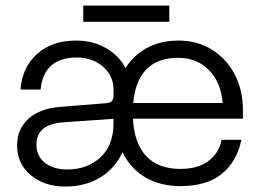

<svg xmlns="http://www.w3.org/2000/svg" viewBox="-20 -656 928 686"><path d="M277.5 -636H585V-578H277.5ZM624.5 9Q552 9 499 -22.5Q446 -54 417.5 -112Q391.5 -54.5 338.2 -22Q285 10.5 214 10.5Q138 10.5 89.5 -30.5Q41 -71.5 41 -136Q41 -195 81.5 -231.5Q122 -268 194 -274L360.5 -287.5Q385.5 -289.5 385.5 -313V-337Q385.5 -385.5 347.8 -418Q310 -450.5 254.5 -450.5Q136.5 -450.5 125 -336H53.5Q59 -415.5 112.5 -463.2Q166 -511 251.5 -511Q312.5 -511 359.2 -484Q406 -457 428.5 -412.5Q458 -460 506.5 -485.5Q555 -511 618 -511Q685 -511 737 -478.8Q789 -446.5 818.5 -390.2Q848 -334 848 -261.5V-232H455Q459.5 -144 502.5 -98.2Q545.5 -52.5 624 -52.5Q687 -52.5 724.8 -80.8Q762.5 -109 772 -156.5H842.5Q826 -77.5 771.8 -34.2Q717.5 9 624.5 9ZM617.5 -449.5Q471 -449.5 456 -288H775.5Q769.5 -362 726.2 -405.8Q683 -449.5 617.5 -449.5ZM110 -139.5Q110 -99 140 -74.8Q170 -50.5 220.5 -50.5Q292 -50.5 338.8 -93.8Q385.5 -137 385.5 -215V-231.5L206.5 -219Q110 -212 110 -139.5Z"/></svg>

Font: Overused Grotesk Book
Style: Regular
Weight: 375
Version: Version 0.004